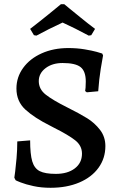

<svg xmlns="http://www.w3.org/2000/svg" viewBox="-20 -879 574 911"><path d="M54 -24 48 -36Q49 -42 52 -65Q55 -88 58.5 -128Q62 -168 62 -208L123 -213Q123 -147 133 -113.5Q143 -80 168.5 -67Q194 -54 245 -54Q301 -54 335 -80Q369 -106 369 -150Q369 -188 336.5 -213.5Q304 -239 238 -272Q235 -274 219 -282Q143 -320 100.5 -359Q58 -398 58 -459Q58 -513 90 -557Q122 -601 178 -626Q234 -651 304 -651Q345 -651 381 -645Q417 -639 438.5 -633Q460 -627 465 -625L469 -616Q466 -602 458 -552.5Q450 -503 446 -446L392 -441L384 -447Q385 -450 386 -463Q387 -476 387 -492Q387 -541 362.5 -560.5Q338 -580 277 -580Q228 -580 196 -555.5Q164 -531 164 -494Q164 -456 197 -430Q230 -404 298 -370Q358 -340 393.5 -318Q429 -296 454.5 -263Q480 -230 480 -186Q480 -128 447.5 -83Q415 -38 356 -13Q297 12 220 12Q176 12 139 4Q102 -4 78 -13.5Q54 -23 54 -24ZM141 -712 123 -742Q166 -775 211 -811.5Q256 -848 269 -859H285L308 -840Q323 -828 361.5 -796.5Q400 -765 431 -742L413 -712L401 -710Q336 -745 277 -772Q210 -741 153 -710Z"/></svg>

Font: Alegreya SC Medium
Style: Regular
Weight: 500
Designer: Juan Pablo del Peral
Foundry: Huerta Tipografica
Version: Version 2.007; ttfautohint (v1.6)